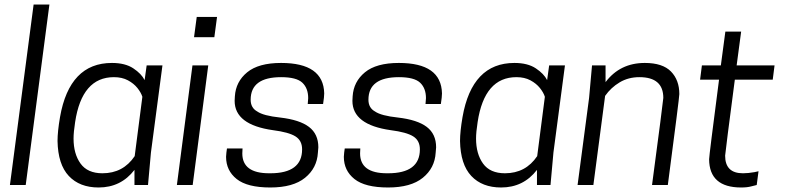

<svg xmlns="http://www.w3.org/2000/svg" viewBox="-20 -820 3480 851"><path d="M94 0H24L129 -800H199Z M700 -530H630ZM417 11Q333 11 285 -40Q237 -91 235 -195Q235 -237 246 -301Q288 -541 476 -541Q535 -541 571 -517Q607 -493 621 -465L630 -530H700L649 -144L636 0H576V-67Q516 11 417 11ZM434 -52Q526 -52 577 -128L611 -391Q605 -410 589 -430Q573 -450 547 -464Q521 -478 485 -478Q343 -478 313 -279Q306 -234 306 -206Q306 -138 337 -95Q368 -52 434 -52Z M834 0H764L833 -530H903ZM930 -655H840L852 -745H942Z M1178 11Q1076 11 1029 -26.5Q982 -64 982 -125Q983 -144 986 -162H1055L1054 -140Q1054 -52 1173 -52H1178Q1319 -52 1319 -158Q1319 -197 1289.5 -215.5Q1260 -234 1190 -243Q1020 -267 1020 -373L1021 -393Q1025 -458 1075.5 -499.5Q1126 -541 1226 -541Q1414 -541 1417 -406Q1417 -391 1412 -359H1344L1346 -385Q1346 -429 1320 -453.5Q1294 -478 1226 -478Q1091 -478 1091 -378Q1091 -342 1120 -326Q1147 -307 1222 -299Q1308 -289 1349.5 -257.5Q1391 -226 1391 -167L1389 -143Q1385 -75 1332 -32Q1279 11 1178 11Z M1700 11Q1598 11 1551 -26.5Q1504 -64 1504 -125Q1505 -144 1508 -162H1577L1576 -140Q1576 -52 1695 -52H1700Q1841 -52 1841 -158Q1841 -197 1811.5 -215.5Q1782 -234 1712 -243Q1542 -267 1542 -373L1543 -393Q1547 -458 1597.5 -499.5Q1648 -541 1748 -541Q1936 -541 1939 -406Q1939 -391 1934 -359H1866L1868 -385Q1868 -429 1842 -453.5Q1816 -478 1748 -478Q1613 -478 1613 -378Q1613 -342 1642 -326Q1669 -307 1744 -299Q1830 -289 1871.5 -257.5Q1913 -226 1913 -167L1911 -143Q1907 -75 1854 -32Q1801 11 1700 11Z M2484 -530H2414ZM2201 11Q2117 11 2069 -40Q2021 -91 2019 -195Q2019 -237 2030 -301Q2072 -541 2260 -541Q2319 -541 2355 -517Q2391 -493 2405 -465L2414 -530H2484L2433 -144L2420 0H2360V-67Q2300 11 2201 11ZM2218 -52Q2310 -52 2361 -128L2395 -391Q2389 -410 2373 -430Q2357 -450 2331 -464Q2305 -478 2269 -478Q2127 -478 2097 -279Q2090 -234 2090 -206Q2090 -138 2121 -95Q2152 -52 2218 -52Z M2940 0H2870Q2918 -361 2920 -386Q2920 -478 2814 -478Q2765 -478 2726.5 -455Q2688 -432 2662 -395L2610 0H2540L2591 -386L2604 -530H2664V-456Q2728 -541 2838 -541Q2917 -541 2954 -503Q2991 -465 2991 -403Q2991 -388 2940 0Z M3265 11Q3124 11 3123 -114Q3123 -129 3167 -467H3083L3091 -530H3175L3195 -680H3265L3245 -530H3413L3405 -467H3237Q3196 -155 3194 -130Q3194 -52 3273 -52Q3296 -52 3324 -57L3342 -61L3334 0L3310 6Q3292 11 3265 11Z"/></svg>

Font: Tanohe Sans
Style: Italic
Weight: 400
Designer: Village Type and Design LLC & Cristiano Sobral
Foundry: Cooper Hewitt Smithsonian Design Museum
Version: Version 1.00;September 29, 2021;FontCreator 13.0.0.2655 64-b